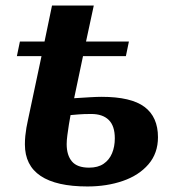

<svg xmlns="http://www.w3.org/2000/svg" viewBox="-20 -664 635 694"><path d="M296 10Q184 10 127 -28Q70 -66 70 -142Q70 -158 71.5 -173Q73 -188 75.5 -202.5Q78 -217 81 -230L130 -461H41L52 -514H141L168 -644H319L291 -514H446L435 -461H280L248 -309Q279 -311 305 -312.5Q331 -314 347 -314Q454 -314 502.5 -277.5Q551 -241 551 -168Q551 -110 516.5 -70Q482 -30 424 -10Q366 10 296 10ZM302 -58Q334 -58 354.5 -72Q375 -86 385 -110Q395 -134 395 -164Q395 -209 373 -230.5Q351 -252 310 -252Q282 -252 264.5 -250.5Q247 -249 235 -248Q232 -233 229 -213.5Q226 -194 223.5 -175.5Q221 -157 221 -143Q221 -103 240 -80.5Q259 -58 302 -58Z"/></svg>

Font: Noto Serif
Style: Italic
Weight: 400
Italic angle: -12°
Designer: Monotype Design Team
Foundry: Monotype Imaging Inc.
Version: Version 2.013